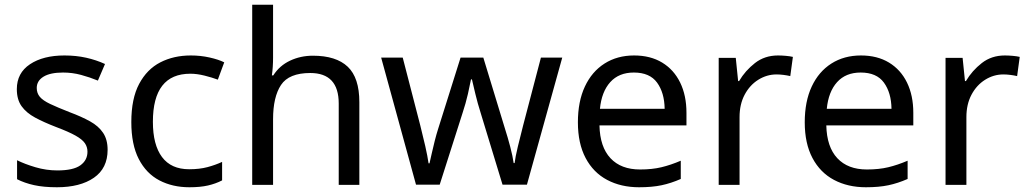

<svg xmlns="http://www.w3.org/2000/svg" viewBox="-20 -873 4337 810"><path d="M434 -241Q434 -163 376 -123Q318 -83 220 -83Q164 -83 123.5 -92Q83 -101 52 -117V-197Q84 -181 129.5 -167.5Q175 -154 222 -154Q289 -154 319 -175.5Q349 -197 349 -233Q349 -253 338 -269Q327 -285 298.5 -301Q270 -317 217 -337Q165 -357 128 -377Q91 -397 71 -425Q51 -453 51 -497Q51 -565 106.5 -602Q162 -639 252 -639Q301 -639 343.5 -629.5Q386 -620 423 -603L393 -533Q359 -547 322 -557Q285 -567 246 -567Q192 -567 163.5 -549.5Q135 -532 135 -502Q135 -480 148 -464.5Q161 -449 191.5 -434.5Q222 -420 273 -400Q324 -381 360 -361Q396 -341 415 -312.5Q434 -284 434 -241Z M779 -83Q708 -83 652.5 -112Q597 -141 565.5 -202Q534 -263 534 -358Q534 -457 567 -519Q600 -581 656.5 -610Q713 -639 785 -639Q826 -639 864 -630.5Q902 -622 926 -610L899 -537Q875 -546 843 -554Q811 -562 783 -562Q625 -562 625 -359Q625 -262 663.5 -210.5Q702 -159 778 -159Q822 -159 855.5 -168Q889 -177 917 -190V-112Q890 -98 857.5 -90.5Q825 -83 779 -83Z M1132 -630Q1132 -590 1127 -555H1133Q1159 -596 1203.5 -617Q1248 -638 1300 -638Q1398 -638 1447 -591.5Q1496 -545 1496 -442V-93H1409V-436Q1409 -565 1289 -565Q1199 -565 1165.5 -514.5Q1132 -464 1132 -370V-93H1044V-853H1132Z M2008 -396Q1995 -437 1985.5 -476.5Q1976 -516 1971 -538H1967Q1963 -516 1954 -476.5Q1945 -437 1931 -395L1835 -94H1735L1588 -630H1679L1753 -344Q1764 -301 1774 -257Q1784 -213 1788 -184H1792Q1796 -201 1801.5 -226Q1807 -251 1814 -278.5Q1821 -306 1828 -328L1923 -630H2019L2111 -328Q2122 -294 2132.5 -254Q2143 -214 2147 -185H2151Q2154 -210 2164.5 -254Q2175 -298 2187 -344L2262 -630H2352L2203 -94H2100Z M2655 -639Q2724 -639 2773.5 -609Q2823 -579 2849.5 -524.5Q2876 -470 2876 -397V-344H2509Q2511 -253 2555.5 -205.5Q2600 -158 2680 -158Q2731 -158 2770.5 -167.5Q2810 -177 2852 -195V-118Q2811 -100 2771 -91.5Q2731 -83 2676 -83Q2600 -83 2541.5 -114Q2483 -145 2450.5 -206.5Q2418 -268 2418 -357Q2418 -445 2447.5 -508Q2477 -571 2530.5 -605Q2584 -639 2655 -639ZM2654 -567Q2591 -567 2554.5 -526.5Q2518 -486 2511 -414H2784Q2783 -482 2752 -524.5Q2721 -567 2654 -567Z M3262 -639Q3277 -639 3294.5 -637.5Q3312 -636 3325 -633L3314 -552Q3301 -555 3285.5 -557Q3270 -559 3256 -559Q3215 -559 3179 -536.5Q3143 -514 3121.5 -473.5Q3100 -433 3100 -379V-93H3012V-629H3084L3094 -531H3098Q3124 -575 3165 -607Q3206 -639 3262 -639Z M3612 -639Q3681 -639 3730.5 -609Q3780 -579 3806.5 -524.5Q3833 -470 3833 -397V-344H3466Q3468 -253 3512.5 -205.5Q3557 -158 3637 -158Q3688 -158 3727.5 -167.5Q3767 -177 3809 -195V-118Q3768 -100 3728 -91.5Q3688 -83 3633 -83Q3557 -83 3498.5 -114Q3440 -145 3407.5 -206.5Q3375 -268 3375 -357Q3375 -445 3404.5 -508Q3434 -571 3487.5 -605Q3541 -639 3612 -639ZM3611 -567Q3548 -567 3511.5 -526.5Q3475 -486 3468 -414H3741Q3740 -482 3709 -524.5Q3678 -567 3611 -567Z M4219 -639Q4234 -639 4251.5 -637.5Q4269 -636 4282 -633L4271 -552Q4258 -555 4242.5 -557Q4227 -559 4213 -559Q4172 -559 4136 -536.5Q4100 -514 4078.5 -473.5Q4057 -433 4057 -379V-93H3969V-629H4041L4051 -531H4055Q4081 -575 4122 -607Q4163 -639 4219 -639Z"/></svg>

Font: Noto Sans Kannada UI
Style: Regular
Weight: 400
Designer: Jelle Bosma - Monotype Design Team
Foundry: Monotype Imaging Inc.
Version: Version 2.005; ttfautohint (v1.8.4.7-5d5b)